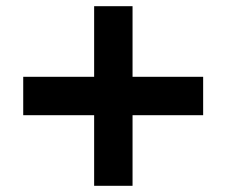

<svg xmlns="http://www.w3.org/2000/svg" viewBox="-20 -600 731 620"><path d="M284 0V-228H55V-352H284V-580H408V-352H636V-228H408V0Z"/></svg>

Font: M PLUS 2 Thin
Style: Bold
Weight: 700
Version: Version 1.001